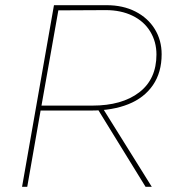

<svg xmlns="http://www.w3.org/2000/svg" viewBox="-20 -720 681 740"><path d="M188 -700H391Q454 -700 502 -675.5Q550 -651 576.5 -608Q603 -565 603 -511Q603 -441 569.5 -392Q536 -343 475 -318.5Q414 -294 332 -294H128L131 -313H336Q450 -313 516.5 -364Q583 -415 583 -510Q583 -559 559 -598.5Q535 -638 490.5 -659.5Q446 -681 388 -681L192 -680L207 -692L139 -308L137 -297L85 0H65ZM355 -302 376 -303 565 0H541Z"/></svg>

Font: Fixel Italic Variable Display Thin
Style: Italic
Weight: 100
Italic angle: -10°
Designer: AlfaBravo + MacPaw
Foundry: Kyrylo Tkachov, Marchela Mozhyna, Serhii Makarenko, Maria Weinstein, Zakhar Kryvoshyya
Version: Version 1.210;Glyphs 3.2 (3217)